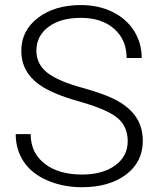

<svg xmlns="http://www.w3.org/2000/svg" viewBox="-20 -741 632 770"><path d="M492.2 -174.8Q492.2 -233.9 450.7 -268.3Q409.2 -302.7 298.8 -333.7Q188.5 -364.7 137.7 -401.4Q65.4 -453.1 65.4 -537.1Q65.4 -618.7 132.6 -669.7Q199.7 -720.7 304.2 -720.7Q375 -720.7 430.9 -693.4Q486.8 -666 517.6 -617.2Q548.3 -568.4 548.3 -508.3H487.8Q487.8 -581.1 438 -625.2Q388.2 -669.4 304.2 -669.4Q222.7 -669.4 174.3 -633.1Q126 -596.7 126 -538.1Q126 -483.9 169.4 -449.7Q212.9 -415.5 308.6 -389.4Q404.3 -363.3 453.6 -335.2Q502.9 -307.1 527.8 -268.1Q552.7 -229 552.7 -175.8Q552.7 -91.8 485.6 -41Q418.5 9.8 308.6 9.8Q233.4 9.8 170.7 -17.1Q107.9 -43.9 75.4 -92.3Q43 -140.6 43 -203.1H103Q103 -127.9 159.2 -84.5Q215.3 -41 308.6 -41Q391.6 -41 441.9 -77.6Q492.2 -114.3 492.2 -174.8Z"/></svg>

Font: Roboto Light
Style: Regular
Weight: 300
Designer: Google
Version: Version 2.134; 2016; ttfautohint (v1.6)